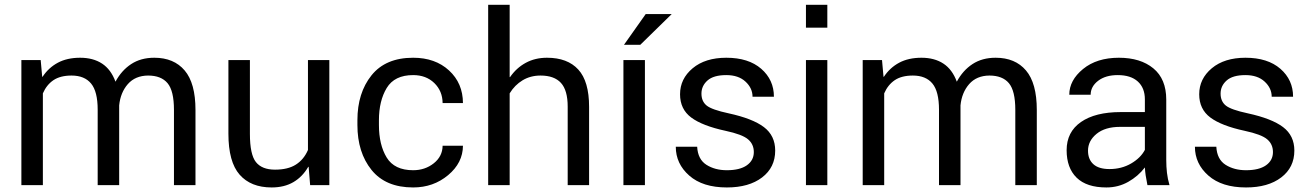

<svg xmlns="http://www.w3.org/2000/svg" viewBox="-20 -782 5539 811"><path d="M151.9 -528.3 158.2 -458 159.7 -457.5Q185.1 -496.1 224.4 -517.1Q263.7 -538.1 318.4 -538.1Q373.5 -538.1 411.1 -513.4Q448.7 -488.8 467.8 -437Q493.2 -484.4 533.9 -511.2Q574.7 -538.1 631.8 -538.1Q714.4 -538.1 760 -484.4Q805.7 -430.7 805.7 -317.4V0H714.8V-317.9Q714.8 -398.4 687.7 -430.7Q660.6 -462.9 605.5 -462.9Q551.3 -462.4 520 -426.8Q488.8 -391.1 483.4 -336.9V-336.4V0H392.6V-318.8Q392.6 -395.5 364.7 -429.2Q336.9 -462.9 282.2 -462.9Q234.9 -462.9 205.8 -443.4Q176.8 -423.8 161.1 -387.7V0H70.3V-528.3Z M1283.7 -77.1 1282.2 -77.6Q1257.8 -35.2 1219.2 -12.7Q1180.7 9.8 1127.4 9.8Q1039.6 9.8 992.2 -44.2Q944.8 -98.1 944.8 -217.3V-528.3H1035.6V-216.3Q1035.6 -129.4 1061 -97.4Q1086.4 -65.4 1141.6 -65.4Q1196.3 -65.4 1229.7 -86.7Q1263.2 -107.9 1280.8 -148.4V-528.3H1371.1V0H1290Z M1725.1 -63Q1775.4 -63 1812.3 -92.3Q1849.1 -121.6 1849.6 -166.5H1935.5Q1935.1 -94.2 1872.8 -42.2Q1810.5 9.8 1725.1 9.8Q1608.9 9.8 1549.3 -64.2Q1489.7 -138.2 1489.7 -253.9V-274.4Q1489.7 -389.6 1549.3 -463.9Q1608.9 -538.1 1725.1 -538.1Q1818.4 -538.1 1876.7 -484.4Q1935.1 -430.7 1935.5 -346.7H1849.6Q1849.1 -397.5 1814.5 -431.2Q1779.8 -464.8 1725.1 -464.8Q1646.5 -464.8 1613.5 -410.4Q1580.6 -356 1580.6 -274.4V-253.9Q1580.6 -170.4 1613.3 -116.7Q1646 -63 1725.1 -63Z M2132.8 -456.5 2134.3 -456.1Q2161.1 -495.1 2200.7 -516.6Q2240.2 -538.1 2290.5 -538.1Q2377 -538.1 2422.6 -488.3Q2468.3 -438.5 2468.3 -330.6V0H2377.9V-331.5Q2377.9 -400.4 2349.6 -431.6Q2321.3 -462.9 2263.2 -462.9Q2220.7 -462.9 2187.5 -442.9Q2154.3 -422.9 2132.8 -387.7V0H2042V-761.7H2132.8Z M2704.1 0H2613.3V-528.3H2704.1ZM2707.5 -722.7H2817.4L2684.6 -592.8H2615.7Z M3164.1 -139.6Q3164.1 -172.9 3139.6 -193.6Q3115.2 -214.4 3044.4 -229.5Q2946.8 -250.5 2899.7 -285.6Q2852.5 -320.8 2852.5 -383.8Q2852.5 -449.2 2905.8 -493.7Q2959 -538.1 3047.9 -538.1Q3141.6 -538.1 3195.3 -491.5Q3249 -444.8 3249 -373.5H3158.7Q3158.7 -409.7 3128.9 -437.3Q3099.1 -464.8 3047.9 -464.8Q2994.1 -464.8 2968.5 -442.1Q2942.9 -419.4 2942.9 -386.7Q2942.9 -354 2964.8 -336.2Q2986.8 -318.4 3058.1 -303.2Q3159.2 -281.2 3206.8 -245.1Q3254.4 -209 3254.4 -146Q3254.4 -74.7 3199 -32.5Q3143.6 9.8 3050.3 9.8Q2948.2 9.8 2891.4 -40.3Q2834.5 -90.3 2834.5 -162.1H2924.8Q2927.7 -108.9 2963.9 -85.9Q3000 -63 3050.3 -63Q3105 -63 3134.5 -83.7Q3164.1 -104.5 3164.1 -139.6Z M3474.6 0H3384.3V-528.3H3474.6ZM3474.6 -665H3384.3V-761.7H3474.6Z M3705.6 -528.3 3711.9 -458 3713.4 -457.5Q3738.8 -496.1 3778.1 -517.1Q3817.4 -538.1 3872.1 -538.1Q3927.2 -538.1 3964.8 -513.4Q4002.4 -488.8 4021.5 -437Q4046.9 -484.4 4087.6 -511.2Q4128.4 -538.1 4185.5 -538.1Q4268.1 -538.1 4313.7 -484.4Q4359.4 -430.7 4359.4 -317.4V0H4268.6V-317.9Q4268.6 -398.4 4241.5 -430.7Q4214.4 -462.9 4159.2 -462.9Q4105 -462.4 4073.7 -426.8Q4042.5 -391.1 4037.1 -336.9V-336.4V0H3946.3V-318.8Q3946.3 -395.5 3918.5 -429.2Q3890.6 -462.9 3835.9 -462.9Q3788.6 -462.9 3759.5 -443.4Q3730.5 -423.8 3714.8 -387.7V0H3624V-528.3Z M4826.7 0Q4821.8 -24.9 4819.3 -41Q4816.9 -57.1 4815.9 -74.7Q4787.6 -37.6 4745.6 -13.9Q4703.6 9.8 4653.3 9.8Q4569.8 9.8 4527.6 -31.5Q4485.4 -72.8 4485.4 -147.5Q4485.4 -224.6 4545.9 -266.6Q4606.4 -308.6 4713.9 -308.6H4815.9V-362.3Q4815.9 -410.6 4786.1 -437.7Q4756.3 -464.8 4701.2 -464.8Q4649.9 -464.8 4618.4 -440.7Q4586.9 -416.5 4586.9 -381.8H4496.6Q4496.6 -442.9 4554.7 -490.5Q4612.8 -538.1 4706.1 -538.1Q4797.4 -538.1 4851.8 -493.2Q4906.2 -448.2 4906.2 -361.3V-106.4Q4906.2 -78.1 4909.2 -52.2Q4912.1 -26.4 4919.9 0ZM4666.5 -67.9Q4717.3 -67.9 4757.6 -91.3Q4797.9 -114.7 4815.9 -148.9V-246.1H4710.9Q4647.9 -246.1 4611.8 -216.6Q4575.7 -187 4575.7 -145.5Q4575.7 -108.9 4598.4 -88.4Q4621.1 -67.9 4666.5 -67.9Z M5356.9 -139.6Q5356.9 -172.9 5332.5 -193.6Q5308.1 -214.4 5237.3 -229.5Q5139.6 -250.5 5092.5 -285.6Q5045.4 -320.8 5045.4 -383.8Q5045.4 -449.2 5098.6 -493.7Q5151.9 -538.1 5240.7 -538.1Q5334.5 -538.1 5388.2 -491.5Q5441.9 -444.8 5441.9 -373.5H5351.6Q5351.6 -409.7 5321.8 -437.3Q5292 -464.8 5240.7 -464.8Q5187 -464.8 5161.4 -442.1Q5135.7 -419.4 5135.7 -386.7Q5135.7 -354 5157.7 -336.2Q5179.7 -318.4 5251 -303.2Q5352.1 -281.2 5399.7 -245.1Q5447.3 -209 5447.3 -146Q5447.3 -74.7 5391.8 -32.5Q5336.4 9.8 5243.2 9.8Q5141.1 9.8 5084.2 -40.3Q5027.3 -90.3 5027.3 -162.1H5117.7Q5120.6 -108.9 5156.7 -85.9Q5192.9 -63 5243.2 -63Q5297.9 -63 5327.4 -83.7Q5356.9 -104.5 5356.9 -139.6Z"/></svg>

Font: Roboto Web
Style: Regular
Weight: 400
Designer: Google
Version: Version 1.200310; 2013